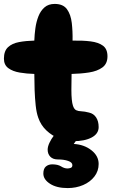

<svg xmlns="http://www.w3.org/2000/svg" viewBox="-35 -720 593 979"><path d="M337 0Q302 0 266 -14Q230 -28 201.5 -55Q173 -82 160 -120Q151 -145 147 -182Q143 -219 141.5 -261Q140 -303 140 -343Q101 -344 65.5 -350Q30 -356 7.5 -372.5Q-15 -389 -15 -421Q-15 -460 6 -479.5Q27 -499 62.5 -505.5Q98 -512 140 -513Q141 -544 145.5 -576.5Q150 -609 161 -637Q172 -665 192 -682.5Q212 -700 244 -700Q287 -700 306.5 -673Q326 -646 331 -603Q336 -560 335 -513Q387 -514 427 -509Q467 -504 490 -487Q513 -470 513 -433Q513 -395 487 -376Q461 -357 419 -350.5Q377 -344 330 -343Q330 -324 329.5 -303.5Q329 -283 329 -262Q329 -205 337 -181Q343 -163 353.5 -158Q364 -153 380 -152.5Q396 -152 419 -146Q442 -141 455 -121.5Q468 -102 468 -72Q468 -38 432.5 -19Q397 0 337 0ZM310 239Q254 239 220 217Q186 195 186 165Q186 140 199 129Q212 118 231 118Q260 118 276.5 128.5Q293 139 309 139Q317 139 325.5 136Q334 133 334 122Q334 108 312.5 100.5Q291 93 260 93Q235 93 221.5 79Q208 65 208 43Q208 28 217 8.5Q226 -11 240.5 -30Q255 -49 272.5 -61Q290 -73 306 -73Q329 -73 346.5 -65.5Q364 -58 364 -39Q364 -14 341 14Q394 17 431 46Q468 75 468 116Q468 152 446.5 180Q425 208 389 223.5Q353 239 310 239Z"/></svg>

Font: Cherry Bomb One
Style: Regular
Weight: 400
Designer: satsuyako
Foundry: satsuyako
Version: Version 4.100; ttfautohint (v1.8.3)